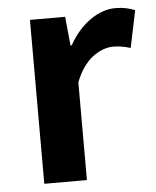

<svg xmlns="http://www.w3.org/2000/svg" viewBox="-46 -614 530 653"><g transform="rotate(-5 219.0 -287.0)"><path d="M79.1 0V-559.6H199.2L209 -460.9H212.9Q243.2 -514.6 285.6 -544.4Q328.1 -574.2 372.1 -574.2Q407.2 -574.2 438.5 -561.5L412.1 -434.6Q380.9 -444.3 353.5 -444.3Q317.4 -444.3 282.2 -417.5Q247.1 -390.6 224.6 -334V0Z"/></g></svg>

Font: Bpmf Zihi Sans Bold
Style: Bold
Weight: 700
Foundry: But Ko
Version: Version 1.320